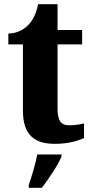

<svg xmlns="http://www.w3.org/2000/svg" viewBox="-20 -680 441 921"><path d="M243 10C313 10 361 -7 383 -18V-88C363 -83 338 -79 313 -79C269 -79 256 -105 256 -163V-467H374V-536H256V-660H163C154 -616 138 -584 120 -565C102 -544 69 -520 20 -519V-467H90V-149C90 -31 147 10 243 10ZM118 208V221H181C213 178 258 113 275 71V61H159C151 104 131 169 118 208Z"/></svg>

Font: Noto Serif Georgian SemiCondensed ExtraBold
Style: Regular
Weight: 800
Width: 4
Designer: Monotype Design Team, Akaki Razmadze
Foundry: Google LLC
Version: Version 2.003